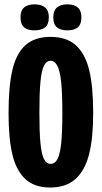

<svg xmlns="http://www.w3.org/2000/svg" viewBox="-20 -839 462 871"><path d="M18.8 -325.3Q18.8 -448.5 36.6 -523Q54.3 -597.5 96 -634.6Q137.7 -671.7 209.3 -671.7Q281.2 -671.7 323.3 -634.3Q365.5 -597 384.1 -523Q402.7 -449 402.7 -327.3Q402.7 -212.5 384.1 -139.2Q365.5 -65.8 322.5 -27.1Q279.5 11.7 207.2 11.7Q136.3 11.7 94.9 -26.8Q53.5 -65.3 36.2 -138.3Q18.8 -211.3 18.8 -325.3ZM262.8 -328.5Q262.8 -415.3 257.6 -465.9Q252.3 -516.5 240.5 -539.8Q228.7 -563.2 209 -563.2Q190.2 -563.2 179.1 -540Q168 -516.8 163.3 -466.2Q158.7 -415.5 158.7 -328.7Q158.7 -241 163.3 -191.2Q168 -141.5 178.9 -118.6Q189.8 -95.7 209.8 -95.7Q229.7 -95.7 241.2 -118.4Q252.8 -141.2 257.8 -191.2Q262.8 -241.3 262.8 -328.5ZM221.7 -760.2Q221.7 -790.5 238.2 -804.9Q254.8 -819.3 285.8 -819.3Q316.8 -819.3 333.1 -804.9Q349.3 -790.5 349.3 -760.2Q349.3 -729 333.1 -715.1Q316.8 -701.2 285.8 -701.2Q254.8 -701.2 238.2 -715.1Q221.7 -729 221.7 -760.2ZM73 -761Q73 -791.3 89.6 -805.3Q106.2 -819.3 136.3 -819.3Q167.3 -819.3 184.4 -805.3Q201.5 -791.3 201.5 -761Q201.5 -729 184.9 -715.1Q168.3 -701.2 136.3 -701.2Q105.3 -701.2 89.2 -715.1Q73 -729 73 -761Z"/></svg>

Font: Bricolage Grotesque 96pt Condensed ExBd
Style: Regular
Weight: 800
Width: 3
Designer: Mathieu Triay
Foundry: Atelier Triay
Version: Version 1.001;Glyphs 3.2 (3207)